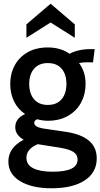

<svg xmlns="http://www.w3.org/2000/svg" viewBox="-20 -761 540 1032"><path d="M25 107Q25 33 107 -10Q62 -36 62 -77Q62 -125 115 -148Q76 -174 55.5 -216Q35 -258 35 -310Q35 -365 59 -409.5Q83 -454 128.5 -480Q174 -506 237 -506Q305 -506 354 -472Q373 -483 402.5 -490Q432 -497 466 -497H489L480 -426H443Q424 -426 405 -422Q440 -375 440 -310Q440 -255 416 -210Q392 -165 346 -138.5Q300 -112 237 -112Q209 -112 180 -120Q164 -114 164 -100Q164 -88 179.5 -80Q195 -72 228 -68L330 -53Q500 -29 500 90Q500 166 435.5 208.5Q371 251 257 251Q152 251 88.5 213Q25 175 25 107ZM337 -310Q337 -362 311 -392Q285 -422 237 -422Q189 -422 163 -391.5Q137 -361 137 -310Q137 -258 163 -227.5Q189 -197 237 -197Q285 -197 311 -227.5Q337 -258 337 -310ZM397 97Q397 70 374.5 55.5Q352 41 303 33L183 14Q155 25 138.5 43.5Q122 62 122 87Q122 125 159 143.5Q196 162 263 162Q397 162 397 97ZM122 -630 252 -741 382 -630V-558L252 -640L122 -558Z"/></svg>

Font: Cabin SemiBold
Style: Regular
Weight: 600
Designer: Pablo Impallari
Foundry: Pablo Impallari. http://www.impallari.com Igino Marini. http://www.ikern.com
Version: Version 2.200